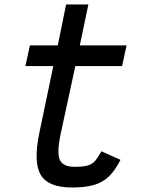

<svg xmlns="http://www.w3.org/2000/svg" viewBox="-20 -820 640 854"><path d="M301 14Q194 14 161 -42.5Q128 -99 155 -229L217 -526H93L113 -618H237L274 -800H373L335 -618H543L523 -526H315L250 -225Q232 -140 246 -109Q260 -78 312 -78Q350 -78 370.5 -84Q391 -90 404 -105.5Q417 -121 431 -147L516 -109Q492 -62 464 -35Q436 -8 397 3Q358 14 301 14Z"/></svg>

Font: Victor Mono Thin
Style: Bold Italic
Weight: 700
Italic angle: -12°
Monospace: yes
Version: Version 1.561;gftools[0.9.30]